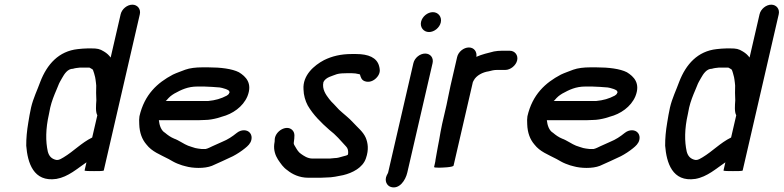

<svg xmlns="http://www.w3.org/2000/svg" viewBox="-20 -732 3351 821"><path d="M423.7 -3 446.8 -103 349.5 -37 342.4 -6C340.8 0.7 422.7 1.4 423.7 -3ZM424.4 -6 577.9 -671C583 -693.2 567.9 -712 545.9 -712C523.8 -712 501 -693.2 495.9 -671L453.2 -486C445.5 -496 438.3 -503.6 424.2 -512C406.6 -523.1 395.5 -525 371.2 -525H354.2C341.2 -525 324.5 -523.3 312.5 -522C231.5 -513.2 181.3 -457.7 152.2 -382C140 -347.9 122.1 -312.3 112.8 -272C110.3 -261.3 108.2 -250.7 106.4 -240L101 -208C94.9 -171.7 92 -140.4 92.2 -109C98 -37.2 122.2 47.7 221.4 33C272.4 24.1 311 -11.8 349.8 -38L341.7 -3C340.7 1.2 422.8 0.9 424.4 -6ZM322.3 -443H362.3C365.8 -441.7 374.7 -436 377.2 -434C381.2 -424.8 384 -412.4 386.8 -402L388.5 -392C388.8 -387.3 389.3 -382.7 390.3 -378L391.5 -366C390.9 -347 390.6 -322.5 392 -303C390.6 -282.2 387.9 -253.6 396.2 -239L374.2 -144C327.3 -120.9 296 -85.7 251.6 -59C245.1 -55 233.3 -48 226.1 -48H221.1C199.2 -52.6 189.3 -65.7 184.4 -84C174.8 -127 174.8 -180.9 189.3 -244C190.8 -253.3 192.6 -262.7 194.8 -272C201 -298.8 211.5 -324.7 221.1 -347C227.2 -359.6 229.9 -370.9 236.2 -382L245.5 -398.5C255.3 -415.8 269.1 -438 292.1 -438C301.7 -441 310.8 -441.8 322.3 -443Z M688.3 -300 692 -303C704.7 -318.1 711.5 -323.3 725.6 -332C755.3 -348.2 782.6 -362 824.6 -362H852.6C864.6 -362 910.8 -359.1 919.7 -358C928 -357 962.4 -348.4 960.5 -340C960.9 -338.7 961.3 -337.7 961.8 -337C961.6 -336.3 961.2 -335.7 960.3 -335C959 -329.3 953.7 -325.4 949.6 -323C924.9 -310 901.2 -303.1 869.3 -300ZM1023.4 -175C1012.1 -175 1001.5 -171 991.6 -163C973.4 -148.2 953.9 -135.2 931.1 -126L888.7 -107C878.6 -102.5 870.9 -97.6 859.9 -95H840.9C827.9 -96.2 825.1 -97.2 814.9 -99L799 -104C794.7 -105.3 789.7 -107 784.2 -109C768.5 -114.7 742.8 -133.1 725.1 -139C710 -145.2 697.3 -154.2 685.9 -164C669.1 -173.5 661.6 -196.1 659.3 -218H829.3C838 -218 846.7 -218.3 855.6 -219C874.2 -219 893.1 -222.8 909.4 -227L928.8 -233C973.8 -244.5 1018.9 -275 1037.9 -320C1060.6 -376.1 1031.3 -404.8 1001.7 -423C972.6 -438 923.1 -444 871.5 -444H843.5C818.7 -444 791.7 -441.1 772.2 -434C755.8 -427.3 734.9 -420.6 719.3 -413C652.7 -377.9 597.7 -327.8 576.3 -235C574.8 -225.7 574.5 -214.3 575.4 -201C576.6 -164.2 587.4 -135.8 606.3 -114C629.8 -83.5 663.8 -71.5 701 -52L720.5 -41C731.3 -34.9 745.8 -29.2 758.8 -25L773.8 -21C803.6 -12.3 854.3 -10.3 886.3 -23C916.1 -36.4 946.5 -49.8 975.8 -64C993.3 -73 1012.8 -85.9 1027.6 -98C1039.5 -107.6 1051.2 -117.9 1054.9 -134C1060.1 -156.5 1045.9 -175 1023.4 -175Z M1514.8 -415C1516.1 -415 1517.4 -414.7 1518.6 -414L1519.3 -413C1523 -399.6 1526.4 -389.5 1540.3 -384.5C1564 -375.9 1588 -392.3 1598.3 -410.5C1607 -425.9 1604 -438.4 1600.9 -450C1591.3 -485.5 1555.7 -501 1502.7 -501H1483.7C1437.3 -501 1399.6 -491.7 1365.7 -475C1323.4 -452.7 1273.6 -410.3 1277.8 -350C1278.3 -324.7 1285.5 -300.5 1295.9 -281C1319.3 -240.8 1353 -207.7 1387.9 -177C1416.4 -155.4 1436.7 -130.9 1459.5 -106C1466.8 -98.5 1469.2 -90.2 1468.8 -77L1467.2 -70C1464.9 -68.7 1462.6 -67.7 1460.5 -67L1445.5 -63C1433.6 -59.7 1423.9 -56 1410.9 -56C1404.1 -55.3 1397 -54.7 1389.5 -54H1316.5C1294.9 -54 1278.7 -65.9 1267.1 -74C1256.1 -81.2 1249.8 -92.5 1243 -104C1239.9 -109 1234.8 -116 1236.2 -122C1239.5 -147.1 1242.6 -163.8 1229.3 -176.5C1205.2 -199.3 1158.8 -172.7 1154.9 -138C1155 -131.5 1154.3 -122.7 1152.6 -115C1149.7 -89.7 1157.5 -67.4 1168.5 -50C1180.9 -31.9 1190.7 -16.4 1208.9 -4C1229.4 12.9 1260.2 28 1297.5 28H1351.5C1358.9 28 1366.6 27.7 1374.8 27C1402.4 27 1424.6 21.3 1447.1 17C1486.4 7.7 1531.3 -14.6 1544.7 -55C1558 -93.1 1552.9 -121.1 1544 -143C1532.5 -169.4 1508.7 -187.1 1490 -208C1472.9 -227.2 1449.6 -244.4 1429.7 -263L1407.3 -287C1400.1 -293.7 1393.5 -301 1387.3 -309C1374.5 -325.8 1355.9 -350.3 1363 -381C1373.2 -402.3 1400.7 -406.9 1420.8 -415C1431.4 -418.3 1451.1 -419 1464.7 -419H1483.7C1496 -419 1504.3 -417.5 1514.8 -415Z M1747.7 -462 1639.6 6C1639 8.8 1635.6 13.9 1634.1 17C1622.4 41.2 1634.4 62.4 1651.4 67.5C1687.5 78.4 1713.9 39.5 1721.6 6L1829.7 -462C1834.9 -484.5 1820.6 -503 1798.1 -503C1775.6 -503 1752.9 -484.5 1747.7 -462ZM1780.5 -639C1775.1 -615.7 1791 -595 1814.4 -595C1836.8 -595 1859.6 -613.5 1864.8 -636C1870.2 -659.3 1854.3 -680 1831 -680C1808.5 -680 1785.7 -661.5 1780.5 -639Z M1934.7 -488 1906.3 -365C1899.9 -337.6 1896 -312.1 1889.3 -283L1870.6 -202C1868.3 -192 1866 -180.7 1863.8 -168L1857.9 -134C1856.4 -124.7 1854.7 -115.7 1852.7 -107C1849.8 -94.5 1844.7 -59.5 1842.3 -49C1842.1 -45 1841.2 -39.8 1839.7 -33.5L1836.2 -18C1835.7 -16 1842.3 -15 1856 -15C1867.5 -15 1917.8 -16.4 1919.5 -24L2002 -381C2002.9 -382.3 2004.1 -384.7 2005.6 -388C2016.6 -409.4 2044.4 -423.5 2069.6 -427C2082.4 -430.3 2091.5 -433 2106 -433H2141C2162.6 -433 2186.4 -452 2191.4 -474C2196.5 -496 2181.5 -515 2159.9 -515H2124.9C2114.2 -515 2103.3 -514 2092.2 -512C2065.9 -505.3 2041.1 -499.8 2016.9 -489C2020.6 -510.4 2007.3 -529 1985.1 -529C1962.6 -529 1939.9 -510.5 1934.7 -488Z M2347.3 -300 2351 -303C2363.7 -318.1 2370.5 -323.3 2384.6 -332C2414.3 -348.2 2441.6 -362 2483.6 -362H2511.6C2523.6 -362 2569.8 -359.1 2578.7 -358C2587 -357 2621.4 -348.4 2619.5 -340C2619.9 -338.7 2620.3 -337.7 2620.8 -337C2620.6 -336.3 2620.2 -335.7 2619.3 -335C2618 -329.3 2612.7 -325.4 2608.6 -323C2583.9 -310 2560.2 -303.1 2528.3 -300ZM2682.4 -175C2671.1 -175 2660.5 -171 2650.6 -163C2632.4 -148.2 2612.9 -135.2 2590.1 -126L2547.7 -107C2537.6 -102.5 2529.9 -97.6 2518.9 -95H2499.9C2486.9 -96.2 2484.1 -97.2 2473.9 -99L2458 -104C2453.7 -105.3 2448.7 -107 2443.2 -109C2427.5 -114.7 2401.8 -133.1 2384.1 -139C2369 -145.2 2356.3 -154.2 2344.9 -164C2328.1 -173.5 2320.6 -196.1 2318.3 -218H2488.3C2497 -218 2505.7 -218.3 2514.6 -219C2533.2 -219 2552.1 -222.8 2568.4 -227L2587.8 -233C2632.8 -244.5 2677.9 -275 2696.9 -320C2719.6 -376.1 2690.3 -404.8 2660.7 -423C2631.6 -438 2582.1 -444 2530.5 -444H2502.5C2477.7 -444 2450.7 -441.1 2431.2 -434C2414.8 -427.3 2393.9 -420.6 2378.3 -413C2311.7 -377.9 2256.7 -327.8 2235.3 -235C2233.8 -225.7 2233.5 -214.3 2234.4 -201C2235.6 -164.2 2246.4 -135.8 2265.3 -114C2288.8 -83.5 2322.8 -71.5 2360 -52L2379.5 -41C2390.3 -34.9 2404.8 -29.2 2417.8 -25L2432.8 -21C2462.6 -12.3 2513.3 -10.3 2545.3 -23C2575.1 -36.4 2605.5 -49.8 2634.8 -64C2652.3 -73 2671.8 -85.9 2686.6 -98C2698.5 -107.6 2710.2 -117.9 2713.9 -134C2719.1 -156.5 2704.9 -175 2682.4 -175Z M3155.7 -3 3178.8 -103 3081.5 -37 3074.4 -6C3072.8 0.7 3154.7 1.4 3155.7 -3ZM3156.4 -6 3309.9 -671C3315 -693.2 3299.9 -712 3277.9 -712C3255.8 -712 3233 -693.2 3227.9 -671L3185.2 -486C3177.5 -496 3170.3 -503.6 3156.2 -512C3138.6 -523.1 3127.5 -525 3103.2 -525H3086.2C3073.2 -525 3056.5 -523.3 3044.5 -522C2963.5 -513.2 2913.3 -457.7 2884.2 -382C2872 -347.9 2854.1 -312.3 2844.8 -272C2842.3 -261.3 2840.2 -250.7 2838.4 -240L2833 -208C2826.9 -171.7 2824 -140.4 2824.2 -109C2830 -37.2 2854.2 47.7 2953.4 33C3004.4 24.1 3043 -11.8 3081.8 -38L3073.7 -3C3072.7 1.2 3154.8 0.9 3156.4 -6ZM3054.3 -443H3094.3C3097.8 -441.7 3106.7 -436 3109.2 -434C3113.2 -424.8 3116 -412.4 3118.8 -402L3120.5 -392C3120.8 -387.3 3121.3 -382.7 3122.3 -378L3123.5 -366C3122.9 -347 3122.6 -322.5 3124 -303C3122.6 -282.2 3119.9 -253.6 3128.2 -239L3106.2 -144C3059.3 -120.9 3028 -85.7 2983.6 -59C2977.1 -55 2965.3 -48 2958.1 -48H2953.1C2931.2 -52.6 2921.3 -65.7 2916.4 -84C2906.8 -127 2906.8 -180.9 2921.3 -244C2922.8 -253.3 2924.6 -262.7 2926.8 -272C2933 -298.8 2943.5 -324.7 2953.1 -347C2959.2 -359.6 2961.9 -370.9 2968.2 -382L2977.5 -398.5C2987.3 -415.8 3001.1 -438 3024.1 -438C3033.7 -441 3042.8 -441.8 3054.3 -443Z"/></svg>

Font: HoneyBee
Style: BdIt
Weight: 700
Foundry: Cannot Into Space Fonts
Version: Version 0.89